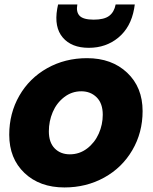

<svg xmlns="http://www.w3.org/2000/svg" viewBox="-20 -824 677 852"><path d="M612.8 -331.1Q612.8 -235.4 567.1 -157.5Q521.5 -79.6 442.1 -35.9Q362.8 7.8 266.1 7.8Q156.2 7.8 88.6 -56.4Q21 -120.6 21 -226.1Q21 -321.3 65.7 -399.2Q110.4 -477.1 189.5 -521.5Q268.6 -565.9 366.2 -565.9Q476.1 -565.9 544.4 -501.2Q612.8 -436.5 612.8 -331.1ZM196.8 -241.2Q196.8 -191.9 222.7 -165.5Q248.5 -139.2 290 -139.2Q332.5 -139.2 366.5 -165Q400.4 -190.9 418.2 -231Q436 -271 436 -314.9Q436 -365.2 408.9 -392.1Q381.8 -418.9 340.8 -418.9Q298.3 -418.9 264.6 -392.8Q231 -366.7 213.9 -326.4Q196.8 -286.1 196.8 -241.2ZM575.2 -785.2Q560.5 -703.1 505.6 -657.5Q450.7 -611.8 374 -611.8Q297.4 -611.8 258.5 -657.5Q219.7 -703.1 233.9 -785.2L237.8 -804.2H323.2Q316.9 -771 333.3 -753.9Q349.6 -736.8 396 -736.8Q442.4 -736.8 464.6 -753.7Q486.8 -770.5 493.2 -804.2H578.1Z"/></svg>

Font: Poppins
Style: Bold Italic
Weight: 700
Italic angle: -10°
Designer: Ninad Kale (Devanagari), Jonny Pinhorn (Latin)
Foundry: Indian Type Foundry
Version: Version 3.200;PS 1.000;hotconv 16.6.54;makeotf.lib2.5.65590